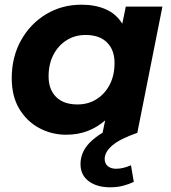

<svg xmlns="http://www.w3.org/2000/svg" viewBox="-20 -566 730 818"><path d="M262 8Q200 8 147 -20.5Q94 -49 62 -102.5Q30 -156 30 -233Q30 -323 69.5 -394Q109 -465 176.5 -505.5Q244 -546 327 -546Q386 -546 430.5 -526.5Q475 -507 501 -465L516 -538H672L565 0H417L428 -53Q395 -24 353.5 -8Q312 8 262 8ZM310 -121Q356 -121 391.5 -143.5Q427 -166 447.5 -205.5Q468 -245 468 -298Q468 -353 436 -385Q404 -417 345 -417Q299 -417 263.5 -394.5Q228 -372 207.5 -332.5Q187 -293 187 -240Q187 -185 219 -153Q251 -121 310 -121ZM449 232Q393 232 358 206Q323 180 323 133Q323 75 373.5 31Q424 -13 508 -43L565 0Q490 26 458 54Q426 82 426 111Q426 131 439.5 142Q453 153 475 153Q491 153 508 148.5Q525 144 538 138L550 209Q529 219 504 225.5Q479 232 449 232Z"/></svg>

Font: Montserrat
Style: Bold Italic
Weight: 700
Italic angle: -11.3°
Designer: Julieta Ulanovsky
Foundry: Julieta Ulanovsky
Version: Version 9.000; ttfautohint (v1.8.4.7-5d5b)